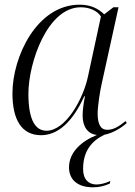

<svg xmlns="http://www.w3.org/2000/svg" viewBox="-20 -566 576 818"><path d="M155 10C223 10 287 -41 339 -156H342C336 -126 332 -97 332 -74C332 -26 354 5 393 9C328 35 274 82 274 147C274 199 310 232 376 232C401 232 424 227 448 216L450 205C429 215 407 220 391 220C359 220 334 200 334 154C334 75 373 33 425 8C461 1 497 -21 520 -42L515 -50C485 -26 463 -13 437 -13C408 -13 396 -38 396 -83C396 -112 406 -178 413 -208L485 -535H463L424 -505C399 -529 367 -546 319 -546C137 -546 33 -324 33 -168C33 -58 71 10 155 10ZM178 -9C134 -9 101 -49 101 -166C101 -299 182 -535 324 -535C359 -535 393 -522 410 -496L355 -241C334 -142 259 -9 178 -9Z"/></svg>

Font: Noto Serif Display Light
Style: Italic
Weight: 300
Italic angle: -12°
Designer: Monotype Design Team
Foundry: Monotype Imaging Inc.
Version: Version 2.009